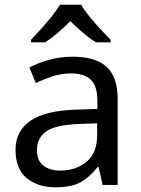

<svg xmlns="http://www.w3.org/2000/svg" viewBox="-20 -786 601 816"><path d="M288 -545Q386 -545 433 -502Q480 -459 480 -365V0H416L399 -76H395Q360 -32 321.5 -11Q283 10 215 10Q142 10 94 -28.5Q46 -67 46 -149Q46 -229 109 -272.5Q172 -316 303 -320L394 -323V-355Q394 -422 365 -448Q336 -474 283 -474Q241 -474 203 -461.5Q165 -449 132 -433L105 -499Q140 -518 188 -531.5Q236 -545 288 -545ZM314 -259Q214 -255 175.5 -227Q137 -199 137 -148Q137 -103 164.5 -82Q192 -61 235 -61Q303 -61 348 -98.5Q393 -136 393 -214V-262ZM325 -766Q337 -744 359.5 -716.5Q382 -689 406.5 -662.5Q431 -636 450 -617V-606H388Q362 -622 334 -645.5Q306 -669 279 -696Q252 -669 225 -646Q198 -623 172 -606H112V-617Q131 -637 154.5 -663Q178 -689 200 -716.5Q222 -744 235 -766Z"/></svg>

Font: Noto Sans Hebrew Droid
Style: Regular
Weight: 400
Designer: Monotype Design Team
Foundry: Monotype Imaging Inc.
Version: Version 1.100